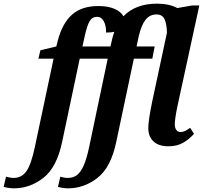

<svg xmlns="http://www.w3.org/2000/svg" viewBox="-151 -790 1112 1050"><path d="M889 -91 910 -58Q883 -28 850 -9Q817 10 770 10Q717 10 688.5 -16.5Q660 -43 660 -90Q660 -130 681 -233L762 -611Q761 -658 749 -684.5Q737 -711 705 -711Q668 -711 645 -682Q622 -653 607 -589L596 -536H695L682 -469H581L485 -15Q456 125 382.5 182.5Q309 240 221 240Q208 240 191.5 237.5Q175 235 166 232L179 176Q200 183 220 183Q250 183 270.5 167Q291 151 307 114.5Q323 78 337 12L438 -469H285L189 -15Q160 125 86.5 182.5Q13 240 -75 240Q-88 240 -105 237.5Q-122 235 -131 232L-118 176Q-95 183 -76 183Q-32 183 -6 145.5Q20 108 40 12L142 -469H59L70 -515L157 -536L165 -568Q190 -663 243 -710Q296 -757 387 -757Q440 -757 475.5 -741.5Q511 -726 524 -701Q590 -770 708 -770Q773 -770 819 -746L899 -760H939L820 -212Q805 -141 805 -111Q805 -90 813.5 -79Q822 -68 836 -68Q849 -68 860.5 -73.5Q872 -79 889 -91ZM460 -566Q465 -590 474 -616Q457 -612 429 -612Q430 -648 417 -673Q404 -698 380 -698Q353 -698 339 -674Q325 -650 312 -591L300 -536H453Z"/></svg>

Font: Noto Serif Narrow
Style: Bold Italic
Weight: 700
Width: 4
Italic angle: -12°
Designer: Monotype Design Team
Foundry: Monotype Imaging Inc.
Version: Version 1.001